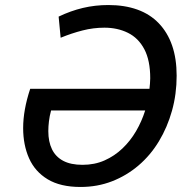

<svg xmlns="http://www.w3.org/2000/svg" viewBox="-20 -728 757 763"><path d="M300 15Q220 15 169.5 -15.5Q119 -46 95.5 -99Q72 -152 72 -219Q72 -255 79 -294Q86 -333 100 -375H574Q575 -385 576 -396Q577 -407 577 -417Q577 -488 553.5 -532.5Q530 -577 488.5 -597.5Q447 -618 395 -618Q351 -618 308 -607Q265 -596 221 -578L213 -662Q261 -685 309.5 -696.5Q358 -708 411 -708Q475 -708 525.5 -690Q576 -672 611 -635.5Q646 -599 664 -547Q682 -495 682 -427Q682 -354 663.5 -288Q645 -222 611.5 -166.5Q578 -111 530.5 -70.5Q483 -30 425 -7.5Q367 15 300 15ZM308 -73Q356 -73 395.5 -90.5Q435 -108 466.5 -138Q498 -168 520.5 -206.5Q543 -245 557 -289H183Q177 -267 174.5 -246Q172 -225 172 -207Q172 -165 186.5 -135Q201 -105 231 -89Q261 -73 308 -73Z"/></svg>

Font: Ubuntu Sans Medium
Style: Italic
Weight: 500
Italic angle: -13.5°
Designer: Dalton Maag Ltd
Foundry: Dalton Maag Ltd
Version: Version 1.006